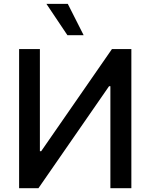

<svg xmlns="http://www.w3.org/2000/svg" viewBox="-20 -984 787 1004"><path d="M666.9 0H557.2V-533.4H550.4L181.1 0H79.9V-727.3H188.6V-193.2H195.3L565.3 -727.3H666.9ZM417.3 -800.1H332.4L222.7 -963.8H334.5Z"/></svg>

Font: Linik Sans Medium
Style: Regular
Weight: 500
Designer: Rasmus Andersson (font), Cristiano Sobral (main changes)
Foundry: rsms
Version: Version 3.018;June 1, 2022;FontCreator 14.0.0.2814 64-bit; t